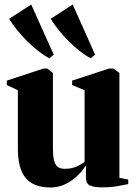

<svg xmlns="http://www.w3.org/2000/svg" viewBox="-20 -819 600 849"><path d="M431 9.5Q399 9.5 379.5 2Q360 -5.5 360 -35V-87.5Q343 -61 319 -38.8Q295 -16.5 265.5 -3.2Q236 10 202.5 10Q129 10 94 -31.5Q59 -73 59 -161V-420L10 -443V-462.5L172.5 -516H189L214 -496.5V-162.5Q214 -131.5 218.5 -111.5Q223 -91.5 234.5 -82Q246 -72.5 266 -72.5Q287.5 -72.5 303.5 -77.2Q319.5 -82 332 -89Q344.5 -96 354 -103V-420L299 -443V-462.5L462.5 -516H481.5L508 -496.5V-33L547 -25V-5Q529 -1.5 499.8 4Q470.5 9.5 431 9.5ZM198 -561.5Q175 -573.5 149.5 -593.2Q124 -613 99.8 -637.2Q75.5 -661.5 55 -687Q34.5 -712.5 20.5 -736L118 -799L217.5 -577.5L199 -561.5ZM381 -561.5Q358 -573.5 332.8 -593.2Q307.5 -613 283.2 -637.2Q259 -661.5 238.8 -687Q218.5 -712.5 204 -736L301.5 -799L400.5 -577.5L382 -561.5Z"/></svg>

Font: Merriweather 144pt ExtraBold
Style: Regular
Weight: 800
Version: Version 2.100